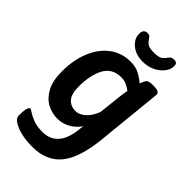

<svg xmlns="http://www.w3.org/2000/svg" viewBox="-276 -800 1097 1097"><g transform="rotate(45 273.0 -251.0)"><path d="M321 -578Q267 -578 231 -607Q195 -636 195 -678Q195 -714 228 -714Q239 -714 244.5 -709Q250 -704 254 -698Q262 -684 276.5 -672Q291 -660 330 -660Q373 -660 387.5 -673Q402 -686 411 -700Q417 -707 423.5 -710.5Q430 -714 442 -714Q468 -714 468 -688Q468 -661 448.5 -635.5Q429 -610 395.5 -594Q362 -578 321 -578ZM220 212Q168 212 127.5 202Q87 192 63 176Q39 160 39 141Q39 95 45 80Q51 65 57 65Q63 65 80 76.5Q97 88 126.5 99.5Q156 111 200 111Q263 111 298.5 68.5Q334 26 341 -63L343 -77Q318 -42 283 -22.5Q248 -3 207 -3Q162 -3 123 -24.5Q84 -46 59.5 -92Q35 -138 35 -212Q35 -306 65 -378Q95 -450 149 -490Q203 -530 274 -530Q318 -530 350 -511.5Q382 -493 398 -478Q406 -502 415 -513.5Q424 -525 456 -525H466Q512 -525 512 -501L471 -95Q454 67 393.5 139.5Q333 212 220 212ZM251 -107Q278 -107 306.5 -130.5Q335 -154 355 -204L368 -323Q371 -344 373 -362.5Q375 -381 379 -398Q365 -409 345 -419Q325 -429 299 -429Q227 -429 195.5 -370.5Q164 -312 164 -220Q164 -160 187 -133.5Q210 -107 251 -107Z"/></g></svg>

Font: Asap SemiBold
Style: Italic
Weight: 600
Italic angle: -6°
Designer: Pablo Cosgaya
Foundry: Omnibus-Type
Version: Version 3.001; ttfautohint (v1.8.3)